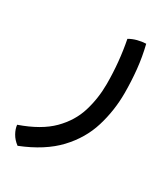

<svg xmlns="http://www.w3.org/2000/svg" viewBox="-165 -263 573 655"><g transform="rotate(30 122.0 64.5)"><path d="M10.3 325.2Q-6.8 312.5 -16.1 295.9Q-25.4 279.3 -26.9 263.7Q52.7 235.8 94.7 193.6Q136.7 151.4 152.6 99.1Q168.5 46.9 168.5 -9.8Q168.5 -95.7 152.3 -178.2Q166.5 -186.5 183.3 -190.9Q200.2 -195.3 216.3 -195.8Q227.5 -150.9 232.2 -104.7Q236.8 -58.6 236.8 -13.2Q236.8 56.2 217 120.6Q197.3 185.1 147.9 237.5Q98.6 290 10.3 325.2Z"/></g></svg>

Font: Harmattan
Style: Regular
Weight: 400
Designer: George W. Nuss III and SIL International
Foundry: SIL International
Version: Version 4.000